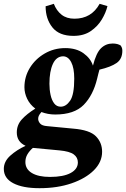

<svg xmlns="http://www.w3.org/2000/svg" viewBox="-49 -751 661 1006"><path d="M269 -192Q297 -192 318.5 -223.5Q340 -255 340 -339Q340 -395 324 -425.5Q308 -456 281 -456Q246 -455 228 -416Q210 -377 210 -312Q210 -281 216 -253.5Q222 -226 235 -209Q248 -192 269 -192ZM79 -294Q79 -349 107.5 -395.5Q136 -442 185 -470.5Q234 -499 293 -499Q351 -499 388.5 -472Q426 -445 438 -407Q455 -474 480.5 -498.5Q506 -523 541 -523Q568 -523 584 -512Q587 -507 589.5 -501Q592 -495 592 -485Q592 -442 562 -421Q532 -400 472 -386Q469 -375 466 -363.5Q463 -352 460 -339Q439 -252 389.5 -201.5Q340 -151 240 -151Q220 -151 202 -154.5Q184 -158 168 -164Q157 -151 154 -143.5Q151 -136 151 -128Q151 -116 161 -104Q171 -92 199 -90L335 -77Q421 -70 453.5 -37Q486 -4 486 44Q486 98 443 141Q400 184 326 209.5Q252 235 158 235Q70 235 20.5 209Q-29 183 -29 134Q-29 95 5 64.5Q39 34 85 13Q39 -8 39 -57Q39 -96 65 -125Q91 -154 136 -182Q108 -203 93.5 -233Q79 -263 79 -294ZM84 98Q84 135 118 155.5Q152 176 213 176Q283 176 321 155.5Q359 135 359 100Q359 74 337.5 58Q316 42 263 37L125 24H123Q105 40 94.5 58Q84 76 84 98ZM336 -563Q261 -563 225.5 -607.5Q190 -652 190 -718L233 -731Q247 -695 273.5 -674Q300 -653 341 -653Q430 -653 473 -731L514 -719Q506 -685 484.5 -649Q463 -613 426.5 -588Q390 -563 336 -563Z"/></svg>

Font: Source Serif Pro
Style: Bold Italic
Weight: 700
Italic angle: -12°
Designer: Frank Grießhammer
Foundry: Adobe Systems Incorporated
Version: Version 3.001;hotconv 1.0.111;makeotfexe 2.5.65597